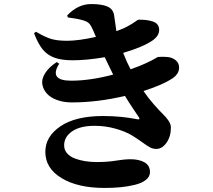

<svg xmlns="http://www.w3.org/2000/svg" viewBox="-20 -844 1040 937"><path d="M311 -758.8 308.1 -769Q360.8 -824.2 424.8 -824.2Q477.5 -824.2 505.1 -811.8Q532.7 -799.3 537.1 -768.1Q543.5 -718.3 547.9 -691.9Q579.6 -702.6 605 -716.8Q630.4 -731 641.6 -739.5Q652.8 -748 655.8 -748Q676.8 -748 692.4 -746.3Q708 -744.6 723.9 -739.7Q739.7 -734.9 748.3 -724.4Q756.8 -713.9 756.8 -698.2Q756.8 -669.4 725.1 -647Q677.7 -614.3 581.1 -585.9Q598.1 -541.5 617.2 -505.9Q661.1 -521 692.9 -535.9Q724.6 -550.8 736.8 -558.3Q749 -565.9 750 -565.9Q773.9 -567.9 796.9 -565.9Q819.8 -564 836.9 -550.5Q854 -537.1 854 -514.2Q854 -482.9 820.8 -460.9Q770 -428.2 680.2 -399.9Q704.1 -364.7 731.7 -333.5Q759.3 -302.2 775.6 -286.6Q792 -271 803 -254.2Q814 -237.3 814 -221.2Q814 -178.2 792.7 -147.7Q771.5 -117.2 743.2 -117.2Q727.1 -117.2 713.9 -123.8Q700.7 -130.4 674.1 -149.7Q647.5 -168.9 624 -183.1Q593.8 -201.7 544.4 -215.8Q495.1 -230 441.9 -230Q371.1 -230 332 -203.1Q293 -176.3 293 -134.8Q293 -112.8 306.9 -96.4Q320.8 -80.1 344.2 -71Q367.7 -62 394.5 -57.6Q421.4 -53.2 451.2 -53.2Q504.9 -53.2 546.4 -60.1Q587.9 -66.9 617.2 -66.9Q658.2 -66.9 685.1 -51.8Q711.9 -36.6 711.9 -3.9Q711.9 18.1 691.9 33.9Q671.9 49.8 637.7 58.1Q603.5 66.4 567.4 69.8Q531.2 73.2 490.2 73.2Q359.4 73.2 280.3 25.1Q201.2 -22.9 201.2 -103Q201.2 -177.7 275.1 -227.8Q349.1 -277.8 482.9 -277.8Q570.8 -277.8 648.9 -262.2Q657.7 -260.3 659.7 -262.7Q661.6 -265.1 658.2 -271Q655.8 -274.4 631.1 -311.3Q606.4 -348.1 589.8 -376Q456.5 -344.2 330.1 -344.2Q290 -344.2 257.6 -356.2Q225.1 -368.2 207.5 -388.7Q189.9 -409.2 186.3 -434.1Q182.6 -459 200.7 -487.5Q218.8 -516.1 256.8 -541L269 -533.2Q216.8 -450.2 327.1 -450.2Q419.9 -450.2 532.2 -480Q524.9 -494.6 510.7 -524.2Q496.6 -553.7 491.2 -564.9Q403.8 -549.8 335 -549.8Q279.8 -549.8 245.1 -562.7Q210.4 -575.7 188 -603.3Q165.5 -630.9 146 -682.1L155.8 -689Q200.2 -662.6 230.2 -653.8Q260.3 -645 307.1 -645Q363.8 -645 448.2 -664.1L434.1 -696.8Q424.3 -719.7 415.3 -729.2Q406.2 -738.8 384.8 -745.1Q354 -753.9 311 -758.8Z"/></svg>

Font: Noto Serif JP Black
Style: Regular
Weight: 900
Designer: Ryoko NISHIZUKA  (kana & ideographs); Frank Grießhammer (Latin, Greek & Cyrillic); Wenlong ZHANG  (bopomofo); Sandoll Co
Foundry: Adobe Systems Incorporated
Version: Version 1.001;PS 1.001;hotconv 16.6.54;makeotf.lib2.5.65590